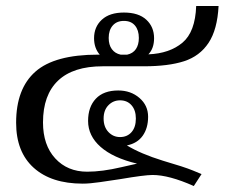

<svg xmlns="http://www.w3.org/2000/svg" viewBox="-20 -605 752 643"><path d="M124 -195Q124 -119 165 -74.5Q206 -30 272 -30Q322 -30 386 -45L439 -57Q359 -76 317 -113Q275 -150 275 -200Q275 -247 301 -274.5Q327 -302 376 -302Q418 -302 447 -277Q476 -252 476 -214Q476 -176 458 -150.5Q440 -125 405 -118Q451 -90 525 -67Q597 -46 626 -34L655 -22L629 18Q546 -19 491 -19Q464 -19 382 -5Q349 0 314.5 5Q280 10 257 10Q152 10 93 -43Q34 -96 34 -194Q34 -308 98.5 -365Q163 -422 308 -422H314Q295 -444 295 -477Q295 -515 321 -539Q347 -563 395 -563Q444 -563 470 -539Q496 -515 496 -477Q496 -443 477 -423Q548 -426 591 -462Q634 -498 637 -585H712Q708 -506 678.5 -461.5Q649 -417 596.5 -400Q544 -383 462 -383H324Q225 -383 174.5 -335Q124 -287 124 -195ZM384 -422H406Q425 -426 435 -440.5Q445 -455 445 -478Q445 -504 432 -519.5Q419 -535 395 -535Q371 -535 357.5 -519.5Q344 -504 344 -478Q344 -455 354.5 -440.5Q365 -426 384 -422ZM382 -146Q406 -146 420.5 -162.5Q435 -179 435 -208Q435 -236 420.5 -252.5Q406 -269 382 -269Q359 -269 343 -252.5Q327 -236 327 -208Q327 -180 343 -163Q359 -146 382 -146Z"/></svg>

Font: TavirajRegular
Style: Regular
Weight: 400
Designer: Katatrad Team
Foundry: CadsonDemak
Version: Version 1.000